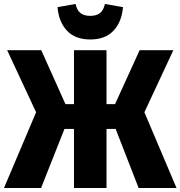

<svg xmlns="http://www.w3.org/2000/svg" viewBox="-31 -948 910 968"><path d="M843 -695 697 -382 859 0H668L552 -298H506V0H342V-298H294L176 0H-11L151 -382L5 -695H177L299 -423H342V-695H506V-423H549L673 -695ZM259 -912 350 -928Q357 -896 375 -882Q393 -868 424 -868Q455 -868 473 -882Q491 -896 498 -928L589 -912Q583 -838 541.5 -793.5Q500 -749 424 -749Q348 -749 306.5 -793.5Q265 -838 259 -912Z"/></svg>

Font: Fira Sans Condensed ExtraBold
Style: Regular
Weight: 800
Width: 3
Designer: Carrois Corporate & Edenspiekermann AG
Foundry: Carrois Corporate GbR & Edenspiekermann AG
Version: Version 4.203